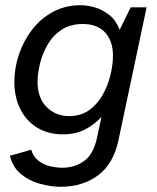

<svg xmlns="http://www.w3.org/2000/svg" viewBox="-20 -524 600 736"><path d="M213 192Q175 192 133 180.5Q91 169 59.5 142.5Q28 116 18 73L100 50Q107 76 126.5 91.5Q146 107 171 113Q196 119 219 119Q266 119 302 93.5Q338 68 352 4L369 -76Q342 -46 305.5 -27.5Q269 -9 222 -9Q164 -9 122 -35Q80 -61 57.5 -106.5Q35 -152 35 -210Q35 -264 53 -316.5Q71 -369 104 -411.5Q137 -454 184 -479Q231 -504 288 -504Q315 -504 344 -495.5Q373 -487 398.5 -467Q424 -447 439 -410L481 -496H542L434 14Q415 104 356 148Q297 192 213 192ZM245 -79Q290 -79 322 -102Q354 -125 374 -161Q394 -197 403.5 -237Q413 -277 413 -310Q413 -367 383 -399.5Q353 -432 297 -432Q249 -432 215.5 -409.5Q182 -387 162 -352Q142 -317 133 -279Q124 -241 124 -211Q124 -148 159 -113.5Q194 -79 245 -79Z"/></svg>

Font: Atkinson Hyperlegible Next
Style: Italic
Weight: 400
Italic angle: -12°
Designer: Elliott Scott, Megan Eiswerth, Linus Boman, Theodore Petrosky, Letters from Sweden
Foundry: Applied Design Works, Letters from Sweden
Version: Version 2.001